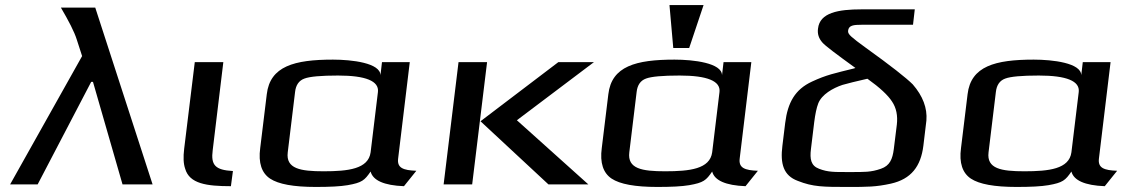

<svg xmlns="http://www.w3.org/2000/svg" viewBox="-20 -730 4445 760"><path d="M357 -700H221C252 -647 274 -605 284 -573L305 -508L20 0H129L341 -406H348L465 0H584Z M822 -136 864 -484H751L709 -141C705 -108 706 -82 713 -62C730 -3 797 7 894 7L902 -53C832 -57 814 -76 822 -136Z M1556 -103 1602 -484H1492L1486 -432C1486 -481 1372 -494 1298 -494C1145 -494 1049 -468 1036 -357L1010 -144C1002 -85 1016 -45 1049 -23C1082 -1 1142 10 1230 10C1285 10 1327 8 1356 3C1413 -7 1423 -16 1447 -51C1456 -16 1500 4 1579 7L1628 -54C1576 -56 1551 -65 1556 -103ZM1261 -52C1169 -52 1111 -62 1119 -127L1148 -366C1151 -393 1163 -411 1185 -419C1206 -427 1251 -431 1318 -431C1428 -431 1481 -409 1476 -366L1447 -127C1438 -61 1358 -52 1261 -52Z M2309 0 2026 -254 2331 -484H2190L1882 -250L2151 0ZM1849 0 1908 -484H1795L1736 0Z M2908 -103 2954 -484H2844L2838 -432C2838 -481 2724 -494 2650 -494C2497 -494 2401 -468 2388 -357L2362 -144C2354 -85 2368 -45 2401 -23C2434 -1 2494 10 2582 10C2637 10 2679 8 2708 3C2765 -7 2775 -16 2799 -51C2808 -16 2852 4 2931 7L2980 -54C2928 -56 2903 -65 2908 -103ZM2613 -52C2521 -52 2463 -62 2471 -127L2500 -366C2503 -393 2515 -411 2537 -419C2558 -427 2603 -431 2670 -431C2780 -431 2833 -409 2828 -366L2799 -127C2790 -61 2710 -52 2613 -52ZM2708 -540 2765 -710H2630L2645 -540Z M3391 -632H3594L3601 -693H3391C3298 -693 3225 -680 3218 -617C3215 -596 3221 -578 3235 -562C3246 -549 3290 -516 3366 -461L3360 -459C3284 -440 3252 -434 3194 -407C3127 -376 3098 -324 3088 -243L3077 -153C3068 -82 3081 -35 3138 -14C3198 10 3240 10 3336 10C3412 10 3447 10 3506 -3C3587 -21 3625 -72 3635 -153L3647 -253C3651 -302 3633 -350 3593 -396C3568 -421 3506 -470 3407 -541C3379 -561 3360 -576 3350 -585C3340 -594 3336 -601 3337 -608C3339 -630 3359 -632 3391 -632ZM3518 -140C3513 -100 3502 -74 3467 -62C3427 -48 3402 -49 3343 -49C3283 -49 3258 -48 3222 -62C3190 -74 3185 -100 3190 -140L3203 -247C3207 -278 3212 -303 3219 -321C3233 -356 3276 -381 3315 -394C3336 -400 3368 -408 3412 -418H3414C3463 -383 3495 -353 3511 -328C3528 -303 3534 -272 3530 -237Z M4330 -103 4376 -484H4266L4260 -432C4260 -481 4146 -494 4072 -494C3919 -494 3823 -468 3810 -357L3784 -144C3776 -85 3790 -45 3823 -23C3856 -1 3916 10 4004 10C4059 10 4101 8 4130 3C4187 -7 4197 -16 4221 -51C4230 -16 4274 4 4353 7L4402 -54C4350 -56 4325 -65 4330 -103ZM4035 -52C3943 -52 3885 -62 3893 -127L3922 -366C3925 -393 3937 -411 3959 -419C3980 -427 4025 -431 4092 -431C4202 -431 4255 -409 4250 -366L4221 -127C4212 -61 4132 -52 4035 -52Z"/></svg>

Font: Gamestation Extended
Style: Italic
Weight: 400
Width: 7
Designer: Jonas Hecksher
Foundry: Jonas Hecksher, Playtypeª, e-types AS
Version: Version 1.003